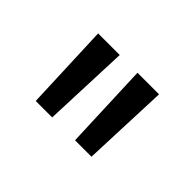

<svg xmlns="http://www.w3.org/2000/svg" viewBox="-57 -863 516 516"><g transform="rotate(45 201.5 -604.5)"><path d="M95.7 -480.5 85.9 -727.5H168L158.2 -480.5ZM245.1 -480.5 235.4 -727.5H317.4L307.6 -480.5Z"/></g></svg>

Font: Inter Khmer Looped
Style: Regular
Weight: 400
Designer: Rasmus Andersson, Sovichet Tep
Foundry: Anagata Design
Version: Version 1.000